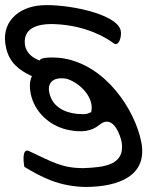

<svg xmlns="http://www.w3.org/2000/svg" viewBox="-62 -643 641 764"><path d="M35 21C107 64 172 98 276 101C413 101 527 55 500 -79C475 -204 361 -383 189 -411C164 -415 98 -418 96 -402C70 -412 46 -428 38 -460C26 -529 84 -550 156 -547C280 -542 361 -493 390 -471C411 -455 424 -499 418 -523C400 -590 201 -628 104 -622C9 -616 -61 -552 -38 -454C-26 -395 14 -363 65 -340C54 -318 55 -285 64 -255C85 -185 147 -137 215 -125C261 -116 302 -120 332 -145C391 -195 419 -95 422 -78C437 14 353 23 269 26C183 26 144 0 53 -42C27 -54 30 -5 35 21ZM139 -258C120 -307 143 -339 201 -330C248 -318 315 -260 301 -197C290 -192 281 -187 263 -189C215 -189 158 -207 139 -258Z"/></svg>

Font: Snowfall
Style: OpObl
Weight: 400
Designer: Jasper
Foundry: Cannot Into Space Fonts
Version: Version 0.9